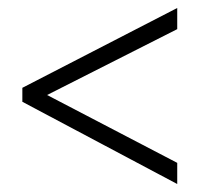

<svg xmlns="http://www.w3.org/2000/svg" viewBox="-20 -597 501 481"><path d="M424 -136 36 -342V-377L424 -577V-524L98 -359L424 -189Z"/></svg>

Font: Noto Sans Lao Condensed Light
Style: Regular
Weight: 300
Width: 3
Designer: Monotype Design Team
Foundry: Monotype Imaging Inc.
Version: Version 2.003; ttfautohint (v1.8.4.7-5d5b)